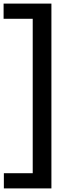

<svg xmlns="http://www.w3.org/2000/svg" viewBox="-37 -828 395 1068"><path d="M-15.5 220V135.5H145V-723.5H-17V-808H249V220Z"/></svg>

Font: Encode Sans Condensed Thin Medium
Style: Regular
Weight: 500
Version: Version 3.002